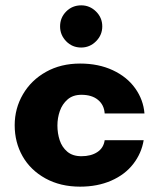

<svg xmlns="http://www.w3.org/2000/svg" viewBox="-20 -689 592 719"><path d="M35 -220Q35 -283 66 -336Q97 -389 152.5 -420Q208 -451 280 -451Q349 -451 402.5 -426Q456 -401 486.5 -358Q517 -315 521 -264H372Q370 -296 347 -315Q324 -334 285 -334Q253 -334 233 -316.5Q213 -299 204 -273Q195 -247 195 -219Q195 -190 203.5 -164Q212 -138 232 -121Q252 -104 285 -104Q321 -104 344.5 -119.5Q368 -135 372 -164H518Q510 -115 479 -75Q448 -35 396.5 -12.5Q345 10 280 10Q206 10 150 -21Q94 -52 64.5 -104Q35 -156 35 -220ZM205 -590Q205 -623 227.9 -646Q250.8 -669 284.3 -669Q316 -669 339.5 -646Q363 -623 363 -590Q363 -558 339.7 -534.5Q316.3 -511 284 -511Q250.6 -511 227.8 -534.5Q205 -558 205 -590Z"/></svg>

Font: Teachers[wght]
Style: Regular
Weight: 400
Designer: Alfredo Marco Pradil & Chank Diesel
Version: Version 1.000;Glyphs 3.1.2 (3151)